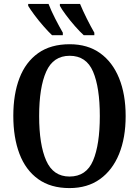

<svg xmlns="http://www.w3.org/2000/svg" viewBox="-20 -951 710 981"><path d="M335 10Q239 10 175 -36Q111 -82 79.5 -165Q48 -248 48 -359Q48 -470 79.5 -552Q111 -634 175 -679.5Q239 -725 336 -725Q428 -725 491.5 -679.5Q555 -634 588.5 -551.5Q622 -469 622 -358Q622 -247 588.5 -164.5Q555 -82 491 -36Q427 10 335 10ZM335 -49Q421 -49 455.5 -130.5Q490 -212 490 -358Q490 -504 455.5 -585Q421 -666 336 -666Q252 -666 216 -585Q180 -504 180 -358Q180 -212 216 -130.5Q252 -49 335 -49ZM408 -771Q388 -789 363 -817.5Q338 -846 316.5 -875Q295 -904 286 -921V-931H389Q403 -897 423.5 -856Q444 -815 462 -784V-771ZM246 -771Q227 -789 202 -817.5Q177 -846 155.5 -875Q134 -904 124 -921V-931H228Q241 -897 262 -856Q283 -815 301 -784V-771Z"/></svg>

Font: Noto Serif Condensed SemiBold
Style: Regular
Weight: 600
Width: 3
Designer: Monotype Design Team
Foundry: Monotype Imaging Inc.
Version: Version 2.013